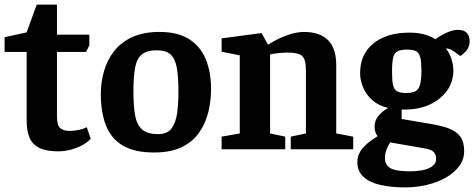

<svg xmlns="http://www.w3.org/2000/svg" viewBox="-24 -650 2065 836"><path d="M229 9Q177 9 146.5 -6.5Q116 -22 104 -52Q92 -82 92 -126V-424H-4V-488L92 -509L136 -630H224V-499H365V-453L351 -424H224V-144Q224 -104 238.5 -92Q253 -80 278 -80Q300 -80 320 -84.5Q340 -89 354 -96L371 -45Q346 -20 307 -5.5Q268 9 229 9Z M647 14Q562 14 511 -16Q460 -46 437.5 -103.5Q415 -161 415 -240Q415 -292 429 -340.5Q443 -389 473 -427.5Q503 -466 552 -488.5Q601 -511 670 -511Q750 -511 799.5 -479.5Q849 -448 872 -392Q895 -336 895 -263Q895 -210 882.5 -160Q870 -110 841.5 -70.5Q813 -31 765.5 -8.5Q718 14 647 14ZM664 -66Q705 -66 723.5 -91.5Q742 -117 747.5 -159Q753 -201 753 -250Q753 -315 746 -354.5Q739 -394 719 -412.5Q699 -431 659 -431Q615 -431 593 -412.5Q571 -394 564 -354Q557 -314 557 -250Q557 -190 564 -149Q571 -108 594 -87Q617 -66 664 -66Z M941 0V-55L1020 -69V-409L941 -425V-483L1115 -506L1142 -457H1146Q1185 -482 1226 -496.5Q1267 -511 1298 -511Q1369 -511 1404.5 -475Q1440 -439 1440 -367V-69L1514 -55V0H1242V-55L1308 -69V-344Q1308 -390 1292.5 -405.5Q1277 -421 1229 -421Q1213 -421 1194.5 -419.5Q1176 -418 1152 -413V-69L1218 -55V0Z M1739 166Q1678 166 1631 155Q1584 144 1558 119.5Q1532 95 1532 55Q1532 35 1540 18.5Q1548 2 1561.5 -12Q1575 -26 1590.5 -37Q1606 -48 1620 -57Q1613 -66 1610 -77Q1607 -88 1607 -99Q1607 -127 1626 -148Q1645 -169 1666 -180Q1624 -190 1597 -214Q1570 -238 1557 -269.5Q1544 -301 1544 -330Q1544 -390 1572.5 -429.5Q1601 -469 1649 -488.5Q1697 -508 1758 -508Q1793 -508 1822 -500.5Q1851 -493 1872 -479Q1881 -486 1897.5 -496Q1914 -506 1933.5 -513Q1953 -520 1970 -520Q1996 -520 2008.5 -507Q2021 -494 2021 -471Q2021 -445 2005.5 -428Q1990 -411 1980 -406L1960 -421Q1949 -429 1939.5 -434Q1930 -439 1918 -439Q1935 -416 1942.5 -390.5Q1950 -365 1950 -344Q1950 -294 1922.5 -255.5Q1895 -217 1847.5 -195Q1800 -173 1739 -173H1725V-132L1842 -112Q1894 -104 1928 -91.5Q1962 -79 1979.5 -56Q1997 -33 1997 8Q1997 45 1975 74Q1953 103 1917 123.5Q1881 144 1835 155Q1789 166 1739 166ZM1762 96Q1784 96 1810.5 92Q1837 88 1856 75.5Q1875 63 1875 40Q1875 24 1865 12.5Q1855 1 1824 -4L1675 -30Q1666 -17 1659 1.5Q1652 20 1652 38Q1652 68 1675.5 82Q1699 96 1762 96ZM1744 -245Q1770 -245 1784.5 -252.5Q1799 -260 1805 -281.5Q1811 -303 1811 -344Q1811 -378 1806.5 -398Q1802 -418 1789.5 -426Q1777 -434 1749 -434Q1722 -434 1707.5 -427Q1693 -420 1688 -400Q1683 -380 1683 -338Q1683 -301 1687 -281Q1691 -261 1704.5 -253Q1718 -245 1744 -245Z"/></svg>

Font: Faustina
Style: Bold
Weight: 700
Designer: Alfonso Garcia
Foundry: http://www.omnibus-type.com
Version: Version 1.200